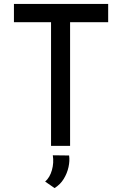

<svg xmlns="http://www.w3.org/2000/svg" viewBox="-20 -743 622 978"><path d="M51 -723H531V-630H337V0H240V-630H51ZM258 215 210 182Q234 161 244.5 123.5Q255 86 249 48L332 49Q336 76 329 108Q322 140 304.5 168.5Q287 197 258 215Z"/></svg>

Font: Synthetic
Style: Regular
Weight: 400
Designer: Santiago Orozco
Foundry: Typemade
Version: Version 2.000; ttfautohint (v1.8.4.7-5d5b)